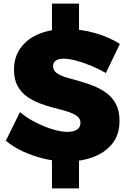

<svg xmlns="http://www.w3.org/2000/svg" viewBox="-20 -877 695 1057"><path d="M266 -857H415V-590H266ZM266 -108H415V160H266ZM563 -475Q527 -496 484 -514Q441 -532 400.5 -543Q360 -554 330 -554Q304 -554 288 -544Q272 -534 272 -513Q272 -490 291.5 -475.5Q311 -461 344 -451Q377 -441 416 -430.5Q455 -420 494 -404.5Q533 -389 565.5 -365.5Q598 -342 618 -304.5Q638 -267 638 -212Q638 -136 598.5 -86.5Q559 -37 493.5 -12.5Q428 12 349 12Q289 12 228 -2Q167 -16 111.5 -41Q56 -66 12 -102L90 -260Q126 -229 173.5 -204.5Q221 -180 268.5 -165.5Q316 -151 351 -151Q385 -151 404 -163.5Q423 -176 423 -201Q423 -224 403 -238.5Q383 -253 350.5 -263Q318 -273 278.5 -283Q239 -293 200.5 -307.5Q162 -322 129 -345Q96 -368 76.5 -404Q57 -440 57 -494Q57 -562 93 -612.5Q129 -663 194 -690Q259 -717 347 -717Q427 -717 505 -694.5Q583 -672 640 -635Z"/></svg>

Font: Alexandria ExtraBold
Style: Regular
Weight: 800
Designer: Mohamed Gaber
Foundry: Kief Type Foundry
Version: Version 5.100